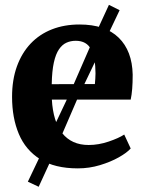

<svg xmlns="http://www.w3.org/2000/svg" viewBox="-20 -666 584 772"><path d="M293 11Q200 11 141.5 -25.8Q83 -62.5 55.8 -127.2Q28.5 -192 28.5 -276.5Q28.5 -345 48 -399Q67.5 -453 103.2 -490.8Q139 -528.5 188.8 -548Q238.5 -567.5 299.5 -567.5Q403 -567.5 457.2 -514.5Q511.5 -461.5 513.5 -366Q513.5 -333 511.5 -308.5Q509.5 -284 505.5 -265.5H188.5Q191 -221.5 201.5 -187.5Q212 -153.5 230.5 -130.2Q249 -107 275.5 -95Q302 -83 336.5 -83Q376.5 -83 417 -96.8Q457.5 -110.5 479.5 -125L505.5 -69Q490.5 -52 457.8 -33.5Q425 -15 382 -2Q339 11 293 11ZM188 -327.5 361.5 -328Q362.5 -338.5 363.2 -349.5Q364 -360.5 364 -371Q364 -431 346.5 -466.5Q329 -502 284.5 -502Q264 -502 247 -494.2Q230 -486.5 217 -467.5Q204 -448.5 196.5 -414.5Q189 -380.5 188 -327.5ZM135.5 85 92 64.5 142.5 -41.5 259 -287.5 371 -544.5 418 -646.5 461 -625 412.5 -523 293.5 -274 184.5 -21.5Z"/></svg>

Font: Merriweather 24pt ExtraBold
Style: Regular
Weight: 800
Version: Version 2.100